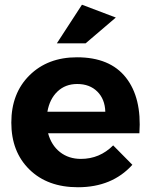

<svg xmlns="http://www.w3.org/2000/svg" viewBox="-20 -785 637 811"><path d="M27.8 -267.1Q27.8 -391.1 104.7 -467Q181.6 -543 305.2 -543Q444.3 -543 511.7 -457.5Q579.1 -372.1 568.8 -222.2H183.1Q196.8 -171.4 233.4 -142.6Q270 -113.8 321.8 -113.8Q400.9 -113.8 458 -170.9L539.1 -88.9Q453.6 5.9 309.1 5.9Q180.7 5.9 104.2 -69.1Q27.8 -144 27.8 -267.1ZM180.2 -313H424.8Q423.3 -366.2 391.1 -398.2Q358.9 -430.2 306.2 -430.2Q255.9 -430.2 222.7 -398.4Q189.5 -366.7 180.2 -313ZM220.2 -602.1 326.2 -765.1 469.2 -710.9 341.8 -602.1Z"/></svg>

Font: Montserrat Semi Bold
Style: Regular
Weight: 600
Designer: Julieta Ulanovsky
Foundry: Julieta Ulanovsky
Version: Version 3.001;PS 003.001;hotconv 1.0.70;makeotf.lib2.5.58329